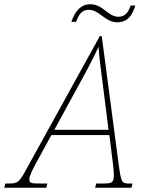

<svg xmlns="http://www.w3.org/2000/svg" viewBox="-80 -884 695 904"><path d="M472 -779C522 -779 544 -814 557 -858H535C526 -831 512 -805 478 -805C428 -805 406 -864 345 -864C296 -864 270 -823 256 -781H278C289 -810 302 -838 338 -838C388 -838 414 -779 472 -779ZM-60 0H138L143 -20H107C66 -20 58 -22 58 -40C58 -53 70 -79 86 -109L162 -248H435L451 -119C453 -107 456 -76 456 -62C456 -26 450 -20 408 -20H373L368 0H539L544 -20H527C494 -20 491 -25 480 -101L399 -714H390L50 -98C10 -24 5 -20 -40 -20H-55ZM296 -493C332 -558 362 -615 384 -664C387 -616 396 -546 404 -487L431 -273H176Z"/></svg>

Font: Noto Serif SemiCondensed Thin
Style: Italic
Weight: 100
Width: 4
Italic angle: -12°
Designer: Monotype Design Team
Foundry: Monotype Imaging Inc.
Version: Version 2.013